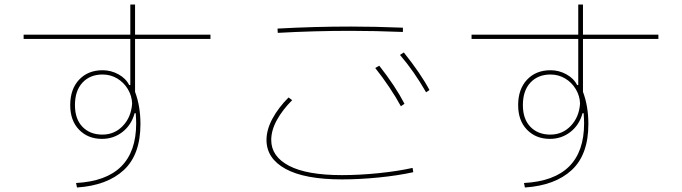

<svg xmlns="http://www.w3.org/2000/svg" viewBox="-20 -815 3030 853"><path d="M915 -642H580V-407Q604 -343 604 -264Q604 -128 530 -59.5Q456 9 322 18L318 -2Q585 -16 585 -267Q585 -282 583 -312H578Q564 -260 524.5 -229Q485 -198 433 -198Q371 -198 331.5 -238.5Q292 -279 292 -348Q292 -419 331.5 -461Q371 -503 436 -503Q473 -503 506 -485Q539 -467 554 -437H559V-642H85V-661H559V-795H580V-661H915ZM567 -355Q566 -389 548 -419Q530 -449 500.5 -466.5Q471 -484 436 -484Q380 -484 346.5 -448Q313 -412 313 -348Q313 -286 346.5 -251.5Q380 -217 435 -217Q489 -217 526 -256Q563 -295 567 -355Z M1213 -688Q1375 -697 1539 -697Q1647 -697 1770 -692V-673Q1645 -678 1537 -678Q1376 -678 1214 -669ZM1873 -405Q1819 -499 1757 -571L1774 -582Q1850 -487 1888 -415ZM1761 -343Q1740 -382 1709.5 -427.5Q1679 -473 1647 -513L1665 -523Q1736 -433 1777 -354ZM1164 -193Q1164 -239 1190.5 -288Q1217 -337 1262 -382L1278 -370Q1235 -327 1210 -281.5Q1185 -236 1185 -193Q1185 -120 1264 -78.5Q1343 -37 1499 -37Q1576 -37 1660.5 -45.5Q1745 -54 1813 -69L1816 -50Q1748 -35 1662.5 -26.5Q1577 -18 1499 -18Q1334 -18 1249 -64.5Q1164 -111 1164 -193Z M2905 -642H2570V-407Q2594 -343 2594 -264Q2594 -128 2520 -59.5Q2446 9 2312 18L2308 -2Q2575 -16 2575 -267Q2575 -282 2573 -312H2568Q2554 -260 2514.5 -229Q2475 -198 2423 -198Q2361 -198 2321.5 -238.5Q2282 -279 2282 -348Q2282 -419 2321.5 -461Q2361 -503 2426 -503Q2463 -503 2496 -485Q2529 -467 2544 -437H2549V-642H2075V-661H2549V-795H2570V-661H2905ZM2557 -355Q2556 -389 2538 -419Q2520 -449 2490.5 -466.5Q2461 -484 2426 -484Q2370 -484 2336.5 -448Q2303 -412 2303 -348Q2303 -286 2336.5 -251.5Q2370 -217 2425 -217Q2479 -217 2516 -256Q2553 -295 2557 -355Z"/></svg>

Font: IBM Plex Sans JP Thin
Style: Regular
Weight: 100
Designer: Mike Abbink; Paul van der Laan; Pieter van Rosmalen; Wujin Sim; Yejin Wi; Jinhee Kim; Boomi Park; Yona Kim; Kichan Ma
Foundry: Sandoll Inc.
Version: Version 1.001